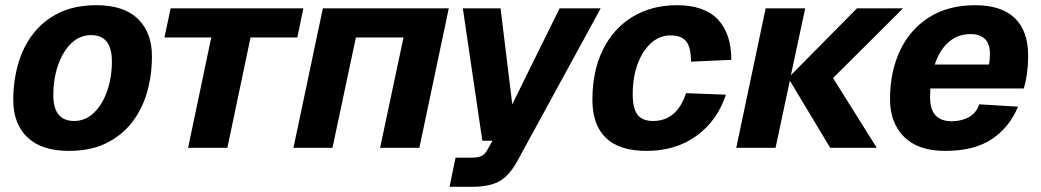

<svg xmlns="http://www.w3.org/2000/svg" viewBox="-20 -568 4001 738"><path d="M245 12Q140 12 85.5 -40Q31 -92 31 -184Q31 -257 50 -323Q69 -389 108.5 -439.5Q148 -490 208 -519Q268 -548 350 -548Q456 -548 510 -495.5Q564 -443 564 -352Q564 -278 545 -212.5Q526 -147 486.5 -96.5Q447 -46 387 -17Q327 12 245 12ZM265 -103Q308 -103 340.5 -134Q373 -165 391.5 -217Q410 -269 410 -333Q410 -433 330 -433Q287 -433 254.5 -402Q222 -371 203.5 -318.5Q185 -266 185 -202Q185 -103 265 -103Z M703 0 792 -424H612L636 -536H1146L1123 -424H943L854 0Z M1108 0 1221 -536H1705L1592 0H1441L1531 -424H1348L1258 0Z M1708 150 1731 38H1791Q1816 38 1830 32Q1844 26 1855 5L1873 -27H1834L1759 -536H1904L1949 -167L2131 -536H2289L1968 52Q1937 108 1899 129Q1861 150 1794 150Z M2465 12Q2361 12 2309 -38Q2257 -88 2257 -184Q2257 -296 2298 -378Q2339 -460 2412.5 -504Q2486 -548 2582 -548Q2687 -548 2739 -493.5Q2791 -439 2791 -338L2636 -331Q2636 -385 2618 -408.5Q2600 -432 2557 -432Q2515 -432 2482 -402Q2449 -372 2430.5 -321Q2412 -270 2412 -206Q2412 -151 2430.5 -127Q2449 -103 2490 -103Q2582 -103 2617 -210L2770 -204Q2738 -105 2658 -46.5Q2578 12 2465 12Z M2810 0 2923 -536H3075L3020 -279L3274 -536H3451L3182 -268L3350 0H3171L3016 -258L2961 0Z M3613 12Q3509 12 3455 -42Q3401 -96 3401 -187Q3401 -291 3439 -372.5Q3477 -454 3550.5 -501Q3624 -548 3729 -548Q3828 -548 3880 -499Q3932 -450 3932 -353Q3932 -319 3927.5 -286Q3923 -253 3915 -228H3556Q3555 -212 3555 -195Q3555 -146 3576.5 -124Q3598 -102 3638 -102Q3676 -102 3704.5 -118Q3733 -134 3744 -167L3893 -158Q3860 -78 3792 -33Q3724 12 3613 12ZM3711 -437Q3661 -437 3626 -406Q3591 -375 3573 -320H3781Q3783 -328 3784 -338.5Q3785 -349 3785 -363Q3785 -400 3765.5 -418.5Q3746 -437 3711 -437Z"/></svg>

Font: Geist
Style: Bold Italic
Weight: 700
Italic angle: -12°
Designer: Basement.studio, Andrés Briganti, Mateo Zaragoza
Foundry: Basement.studio, Vercel, Andrés Briganti, Guido Ferreyra, Mateo Zaragoza
Version: Version 1.500; ttfautohint (v1.8.4.7-5d5b)